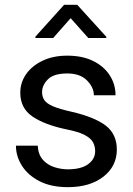

<svg xmlns="http://www.w3.org/2000/svg" viewBox="-20 -770 556 800"><path d="M376.5 -140.1Q376.5 -159.7 367.9 -176.5Q359.4 -193.4 333.3 -207.3Q307.1 -221.2 254.9 -231.4Q166.5 -250 115.5 -284.4Q64.5 -318.8 64.5 -383.8Q64.5 -425.8 88.6 -460.7Q112.8 -495.6 157 -516.8Q201.2 -538.1 260.3 -538.1Q323.7 -538.1 368.7 -515.6Q413.6 -493.2 437.5 -455.8Q461.4 -418.5 461.4 -373H371.1Q371.1 -405.8 342.5 -434.8Q314 -463.9 260.3 -463.9Q204.1 -463.9 179.7 -439.5Q155.3 -415 155.3 -386.2Q155.3 -366.7 165 -352.5Q174.8 -338.4 200.9 -327.1Q227.1 -315.9 276.9 -304.7Q374.5 -282.2 420.7 -246.6Q466.8 -210.9 466.8 -147Q466.8 -77.6 410.9 -33.9Q355 9.8 262.7 9.8Q192.9 9.8 144.5 -15.1Q96.2 -40 71.3 -79.6Q46.4 -119.1 46.4 -163.1H137.2Q139.2 -126 158.7 -104.2Q178.2 -82.5 206.5 -73.5Q234.9 -64.5 262.7 -64.5Q317.9 -64.5 347.2 -85.9Q376.5 -107.4 376.5 -140.1ZM301.8 -750 422.9 -616.7V-611.8H347.7L274.4 -694.3L201.7 -611.8H127.4V-617.2L247.1 -750Z"/></svg>

Font: Vazirmatn UI
Style: Regular
Weight: 400
Designer: Saber Rastikerdar
Foundry: Saber Rastikerdar
Version: Version 33.003